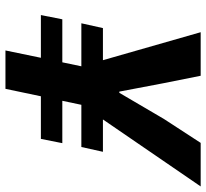

<svg xmlns="http://www.w3.org/2000/svg" viewBox="-46 -710 756 704"><g transform="rotate(90 332.0 -358.0)"><path d="M191.9 -129.9H35.2L50.8 -208.5H208.5L223.1 -278.3H65.4L83 -357.4H200.7L98.1 -715.8H257.8L284.7 -581.5L315.9 -417.5H320.3L416.5 -581.5L503.9 -715.8H663.6L418 -357.4H536.6L519 -278.3H364.3L349.6 -208.5H504.9L489.3 -129.9H333L305.7 0H165Z"/></g></svg>

Font: Reddit Sans Fudge ExBold Italic
Style: Regular
Weight: 800
Italic angle: -11.25°
Designer: Stephen Hutchings
Version: Version 1.013